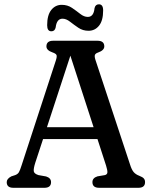

<svg xmlns="http://www.w3.org/2000/svg" viewBox="-20 -894 723 914"><path d="M223 -27Q223 0 191.5 0H43.5Q12 0 12 -27Q12 -43 34 -54.5L52.5 -60.5Q64.5 -65 70 -74.2Q75.5 -83.5 83.5 -109L246 -606.5Q252 -625 249 -632Q246 -639 230 -644.5Q201 -654.5 201 -673Q201 -700 233 -700H444.5Q476.5 -700 476.5 -673Q476.5 -654.5 447 -644Q435 -640 432 -633Q429 -626 434 -610L598.5 -112.5Q606.5 -86.5 616.2 -75Q626 -63.5 643.5 -57Q659 -51 664.8 -44.2Q670.5 -37.5 670.5 -27Q670.5 0 639 0H452Q420 0 420 -27Q420 -47 444 -54.5L479.5 -60.5Q490.5 -63.5 491.2 -73.2Q492 -83 485 -105.5L444 -232H185L147.5 -118Q139 -90.5 140.8 -78.8Q142.5 -67 163 -60.5L199.5 -54Q223 -46.5 223 -27ZM203.5 -288.5H425.5L315 -629ZM401.5 -747.5Q374 -747.5 352.8 -762Q331.5 -776.5 313.2 -790.8Q295 -805 277.5 -805Q250 -805 245 -763.5Q241 -745 224.5 -745Q204.5 -745 204.5 -774Q204.5 -822 224 -846.5Q243.5 -871 274 -871Q301.5 -871 322.8 -856.5Q344 -842 362 -827.8Q380 -813.5 398 -813.5Q426 -813.5 430 -855Q434 -873.5 451 -873.5Q471 -873.5 471 -844.5Q471 -796 451.5 -771.8Q432 -747.5 401.5 -747.5Z"/></svg>

Font: Fraunces 72pt S100
Style: Regular
Weight: 400
Version: Version 1.000; ttfautohint (v1.8.3)